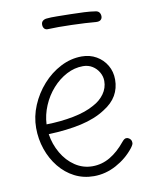

<svg xmlns="http://www.w3.org/2000/svg" viewBox="-83 -801 688 862"><g transform="rotate(-10 261.0 -370.0)"><path d="M276 -2Q228 -2 188 -22.5Q148 -43 118.5 -79.5Q89 -116 73 -162.5Q57 -209 57 -260Q57 -312 78 -362Q99 -412 135 -452.5Q171 -493 217.5 -517Q264 -541 314 -541Q351 -541 380.5 -524Q410 -507 427 -478Q444 -449 444 -413Q444 -373 425.5 -341Q407 -309 368 -285Q322 -255 257 -240.5Q192 -226 108 -223Q115 -176 138.5 -135.5Q162 -95 198 -71Q234 -47 277 -47Q320 -47 357.5 -69Q395 -91 429 -133Q434 -139 438.5 -142Q443 -145 448 -145Q454 -145 459.5 -141.5Q465 -138 468 -133Q471 -128 471 -122Q472 -117 469 -111Q466 -105 460 -97Q427 -55 378 -28.5Q329 -2 276 -2ZM106 -268Q171 -269 229.5 -280.5Q288 -292 326 -314Q357 -330 376 -356.5Q395 -383 395 -415Q395 -436 384 -455Q373 -474 354.5 -485.5Q336 -497 312 -497Q273 -497 237 -478Q201 -459 172 -426.5Q143 -394 125.5 -352.5Q108 -311 106 -268ZM189 -688Q176 -687 170 -694Q164 -701 164 -712Q164 -723 171 -729Q178 -735 189 -736Q207 -738 236 -737.5Q265 -737 298 -736.5Q331 -736 360 -734.5Q389 -733 407 -730Q421 -729 427 -721.5Q433 -714 433 -703Q433 -693 426 -687Q419 -681 404 -682Q384 -684 355 -685.5Q326 -687 294.5 -688Q263 -689 235 -689Q207 -689 189 -688Z"/></g></svg>

Font: Playpen Sans ExtraLight
Style: Regular
Weight: 250
Designer: Laura Meseguer, Veronika Burian, José Scaglione
Foundry: TypeTogether
Version: Version 1.001